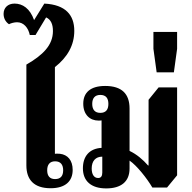

<svg xmlns="http://www.w3.org/2000/svg" viewBox="-47 -1039 1069 1070"><path d="M235 10C317 10 358 -29 358 -92C358 -146 330 -177 287 -182C275 -183 263 -183 259 -182V-665C329 -720 367 -787 367 -867C367 -955 319 -1013 200 -1019L143 -927C120 -992 79 -1019 34 -1019C-4 -1019 -27 -995 -27 -962C-27 -941 -19 -919 3 -904C14 -910 33 -915 48 -915C86 -915 111 -883 119 -844H151L210 -942C237 -930 248 -903 248 -866C248 -787 192 -732 100 -679V-117C100 -37 143 10 235 10ZM260 -41C230 -41 216 -59 216 -90C216 -121 230 -140 260 -140C291 -140 305 -121 305 -90C305 -59 291 -41 260 -41Z M675 -100V-144C716 -116 772 -45 802 6H884L940 -62V-552H837L781 -483V-117H778C749 -150 715 -179 675 -198V-434C675 -516 632 -560 539 -560C458 -560 417 -524 417 -461C417 -400 454 -367 502 -367C508 -367 514 -367 519 -368V-215C450 -211 415 -167 415 -101C415 -30 461 11 545 11C627 11 675 -26 675 -100ZM512 -410C482 -410 467 -428 467 -460C467 -492 482 -510 512 -510C543 -510 557 -492 557 -460C557 -428 543 -410 512 -410ZM500 -47C477 -47 464 -67 464 -100C464 -142 486 -166 523 -166V-77C523 -58 516 -47 500 -47Z M826 -636H922L940 -767V-861H808V-767Z"/></svg>

Font: Noto Serif Thai SemiCondensed Extra
Style: Regular
Weight: 800
Width: 4
Designer: Monotype Design Team
Foundry: Monotype Imaging Inc.
Version: Version 1.901